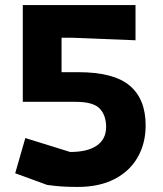

<svg xmlns="http://www.w3.org/2000/svg" viewBox="-20 -728 645 758"><path d="M287 10Q249 10 221.5 8Q194 6 166 2L40 -44L80 -183L257 -128Q326 -128 362.5 -153.5Q399 -179 399 -227Q399 -272 374 -299Q349 -326 278 -326H70V-708H515V-569L265 -579H223V-443H290Q429 -443 492 -390Q555 -337 555 -233Q555 -162 523.5 -107Q492 -52 432 -21Q372 10 287 10Z"/></svg>

Font: Rowdies Light
Style: Regular
Weight: 300
Designer: Jaikishan Patel
Version: Version 1.000; ttfautohint (v1.8.3)